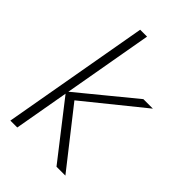

<svg xmlns="http://www.w3.org/2000/svg" viewBox="-217 -803 886 886"><g transform="rotate(45 226.5 -360.0)"><path d="M328 0 113 -276 391 -504H453L150 -259L155 -294L386 0ZM27 0 154 -720H199L72 0Z"/></g></svg>

Font: DM Sans ExtraLight
Style: Italic
Weight: 250
Italic angle: -10°
Designer: Colophon Foundry, Jonny Pinhorn
Foundry: Colophon Foundry
Version: Version 4.004;gftools[0.9.30]